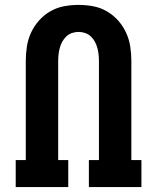

<svg xmlns="http://www.w3.org/2000/svg" viewBox="-20 -762 640 782"><path d="M44 0V-110H85V-513Q85 -543 89.5 -572.5Q94 -602 106.5 -629Q119 -656 139 -678.5Q159 -701 185 -716Q211 -731 240.5 -736.5Q270 -742 300 -742Q330 -742 359.5 -736.5Q389 -731 415 -716Q441 -701 461 -678.5Q481 -656 493.5 -629Q506 -602 510.5 -572.5Q515 -543 515 -513V-110H556V0H342V-110H383V-513Q383 -527 381.5 -540.5Q380 -554 376.5 -567Q373 -580 366.5 -592Q360 -604 350 -613.5Q340 -623 327 -627.5Q314 -632 300 -632Q286 -632 273 -627.5Q260 -623 250 -613.5Q240 -604 233.5 -592Q227 -580 223.5 -567Q220 -554 218.5 -540.5Q217 -527 217 -513V-110H258V0Z"/></svg>

Font: Iosevka HT Extrabold Extended
Style: Regular
Weight: 800
Width: 7
Monospace: yes
Designer: Belleve Invis
Foundry: Belleve Invis
Version: Version 32.3.0; ttfautohint (v1.8.4)